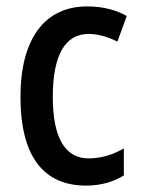

<svg xmlns="http://www.w3.org/2000/svg" viewBox="-20 -570 441 600"><path d="M249 10C293 10 335 -1 367 -22V-106C333 -87 297 -75 257 -75C183 -75 145 -140 145 -267C145 -397 183 -464 257 -464C286 -464 317 -455 347 -440L376 -520C344 -538 303 -550 253 -550C118 -550 44 -447 44 -267C44 -80 117 10 249 10Z"/></svg>

Font: Noto Sans Arabic Cond Med
Style: Regular
Weight: 500
Width: 3
Designer: Monotype Design Team, Nadine Chahine, Nizar Qandah and Khaled Hosny
Foundry: Monotype Imaging Inc.
Version: Version 2.012